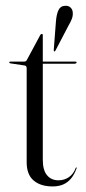

<svg xmlns="http://www.w3.org/2000/svg" viewBox="-20 -646 300 673"><path d="M66 -416.5 16 -424Q14 -424.5 13.2 -425.2Q12.5 -426 12.5 -427.5Q12.5 -428.5 13.2 -429.2Q14 -430 15 -430H63Q68 -430 70.5 -431.5Q73 -433 74.5 -436.5L121 -523Q122.5 -525 123.5 -526Q124.5 -527 126.5 -527Q128.5 -527 129.2 -526Q130 -525 130 -523V-86Q130 -49.5 144.8 -31.8Q159.5 -14 185 -14Q195.5 -14 204.5 -16.8Q213.5 -19.5 221.2 -24.8Q229 -30 235.2 -38.2Q241.5 -46.5 245.5 -57.5Q246.5 -59.5 248 -59Q249.5 -58.5 248.5 -56Q240.5 -34 228.8 -20Q217 -6 201 0.8Q185 7.5 164.5 7.5Q122.5 7.5 98 -13.2Q73.5 -34 73.5 -77V-406.5Q73.5 -410.5 72 -413.2Q70.5 -416 66 -416.5ZM108.5 -422.5 109.5 -430H244Q246.5 -430 247.5 -429.2Q248.5 -428.5 248.5 -427Q248.5 -425 246 -423.8Q243.5 -422.5 238.5 -422.5ZM176 -570Q178 -596 185 -610.5Q192 -625 207 -625.5Q219 -627 226.8 -620Q234.5 -613 235 -602Q236 -591 231.8 -579.8Q227.5 -568.5 220.5 -557L174.5 -469Q173.5 -467 172.5 -466.2Q171.5 -465.5 170 -466Q168.5 -467 168.5 -468.2Q168.5 -469.5 168.5 -472Z"/></svg>

Font: Fraunces 120pt Light
Style: Regular
Weight: 300
Version: Version 1.000;[b76b70a41]